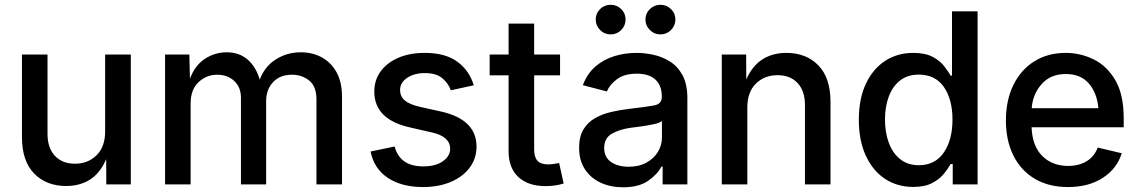

<svg xmlns="http://www.w3.org/2000/svg" viewBox="-20 -775 4789 807"><path d="M258.3 6.8Q174.8 6.8 123.5 -45.7Q72.3 -98.1 72.3 -199.2V-545.9H179.7V-212.4Q179.7 -153.3 210.7 -120.1Q241.7 -86.9 294.9 -86.9Q349.6 -86.9 385.7 -122.3Q421.9 -157.7 421.9 -222.7V-545.9H529.8V0H426.8L426.3 -106Q400.4 -46.4 357.7 -19.8Q314.9 6.8 258.3 6.8Z M673.8 0V-545.9H775.9L778.3 -443.8Q799.3 -500.5 841.3 -527.8Q883.3 -555.2 932.1 -555.2Q985.4 -555.2 1020.5 -524.9Q1055.7 -494.6 1071.8 -440.4Q1092.3 -495.6 1139.4 -525.4Q1186.5 -555.2 1244.6 -555.2Q1293 -555.2 1332 -534.2Q1371.1 -513.2 1394.3 -471.7Q1417.5 -430.2 1417.5 -368.2V0H1310.1V-357.4Q1310.1 -412.1 1279.5 -436.5Q1249 -460.9 1207.5 -460.9Q1156.7 -460.9 1127.7 -429.7Q1098.6 -398.4 1098.6 -349.6V0H992.7V-364.3Q992.7 -408.2 964.6 -434.6Q936.5 -460.9 893.1 -460.9Q848.1 -460.9 814.7 -429.9Q781.2 -398.9 781.2 -339.4V0Z M1757.8 11.2Q1668.9 11.2 1610.6 -27.1Q1552.2 -65.4 1537.6 -138.2L1638.7 -159.2Q1660.6 -75.7 1758.8 -75.7Q1811 -75.7 1841.6 -97.4Q1872.1 -119.1 1872.1 -149.4Q1872.1 -201.2 1795.4 -218.3L1703.6 -239.3Q1553.2 -272.9 1553.2 -390.1Q1553.2 -439 1580.3 -475.6Q1607.4 -512.2 1655 -532.5Q1702.6 -552.7 1764.6 -552.7Q1853 -552.7 1903.3 -514.9Q1953.6 -477.1 1971.2 -416.5L1875 -395.5Q1864.7 -424.3 1839.4 -446Q1814 -467.8 1765.6 -467.8Q1721.2 -467.8 1691.4 -447.8Q1661.6 -427.7 1661.6 -397Q1661.6 -369.6 1681.4 -352.8Q1701.2 -335.9 1746.1 -325.7L1834 -306.2Q1982.9 -272.5 1982.9 -158.7Q1982.9 -108.9 1954.3 -70.6Q1925.8 -32.2 1875 -10.5Q1824.2 11.2 1757.8 11.2Z M2334 -545.9V-458.5H2225.1V-147.5Q2225.1 -114.7 2239 -99.4Q2252.9 -84 2284.7 -84Q2293.5 -84 2306.9 -85.9Q2320.3 -87.9 2330.1 -89.8L2349.1 -3.9Q2332 2 2312.3 4.6Q2292.5 7.3 2273.9 7.3Q2199.7 7.3 2158.7 -31Q2117.7 -69.3 2117.7 -138.7V-458.5H2038.1V-545.9H2117.7V-675.8H2225.1V-545.9Z M2598.6 12.2Q2546.4 12.2 2504.6 -7.1Q2462.9 -26.4 2438.5 -63.5Q2414.1 -100.6 2414.1 -154.3Q2414.1 -200.7 2432.1 -230.7Q2450.2 -260.7 2480.5 -278.1Q2510.7 -295.4 2548.1 -304.2Q2585.4 -313 2624 -317.4Q2696.3 -325.7 2729 -331.8Q2761.7 -337.9 2761.7 -366.7V-369.6Q2761.7 -415 2735.1 -440.2Q2708.5 -465.3 2657.2 -465.3Q2603.5 -465.3 2572.8 -441.9Q2542 -418.5 2530.8 -390.6L2429.7 -417Q2448.2 -465.8 2482.9 -495.6Q2517.6 -525.4 2562.3 -539.1Q2606.9 -552.7 2655.8 -552.7Q2688.5 -552.7 2725.6 -544.9Q2762.7 -537.1 2795.4 -516.8Q2828.1 -496.6 2848.6 -459Q2869.1 -421.4 2869.1 -362.3V0H2765.1V-74.7H2759.8Q2743.7 -42.5 2704.3 -15.1Q2665 12.2 2598.6 12.2ZM2622.6 -74.2Q2666 -74.2 2697.3 -91.6Q2728.5 -108.9 2745.4 -136.7Q2762.2 -164.6 2762.2 -196.8V-266.6Q2754.4 -258.8 2728.8 -253.2Q2703.1 -247.6 2674.8 -243.7Q2646.5 -239.7 2629.9 -237.8Q2584.5 -231.4 2552 -213.1Q2519.5 -194.8 2519.5 -152.8Q2519.5 -113.8 2548.6 -94Q2577.6 -74.2 2622.6 -74.2ZM2546.9 -630.4Q2520.5 -630.4 2502.2 -648.9Q2483.9 -667.5 2483.9 -692.9Q2483.9 -718.8 2502.2 -736.8Q2520.5 -754.9 2546.9 -754.9Q2572.8 -754.9 2591.1 -736.8Q2609.4 -718.8 2609.4 -692.9Q2609.4 -667.5 2591.1 -648.9Q2572.8 -630.4 2546.9 -630.4ZM2755.9 -630.4Q2730 -630.4 2711.4 -648.9Q2692.9 -667.5 2692.9 -692.9Q2692.9 -718.8 2711.4 -736.8Q2730 -754.9 2755.9 -754.9Q2781.7 -754.9 2800.3 -736.8Q2818.8 -718.8 2818.8 -692.9Q2818.8 -667.5 2800.3 -648.9Q2781.7 -630.4 2755.9 -630.4Z M3121.1 -323.2V0H3013.7V-545.9H3116.2L3116.7 -440.9Q3142.1 -498.5 3184.8 -525.6Q3227.5 -552.7 3285.2 -552.7Q3368.7 -552.7 3419.7 -500.2Q3470.7 -447.8 3470.7 -346.7V0H3363.3V-333.5Q3363.3 -392.6 3332.5 -425.8Q3301.8 -459 3248 -459Q3193.4 -459 3157.2 -423.6Q3121.1 -388.2 3121.1 -323.2Z M3818.4 10.7Q3752 10.7 3700.4 -22.9Q3648.9 -56.6 3619.4 -120.1Q3589.8 -183.6 3589.8 -271.5Q3589.8 -360.4 3619.6 -423.3Q3649.4 -486.3 3700.9 -519.5Q3752.4 -552.7 3818.4 -552.7Q3869.1 -552.7 3900.4 -535.9Q3931.6 -519 3949 -496.3Q3966.3 -473.6 3975.6 -457H3981.4V-727.5H4088.9V0H3984.4V-85.4H3975.6Q3965.8 -67.9 3948 -45.4Q3930.2 -22.9 3898.9 -6.1Q3867.7 10.7 3818.4 10.7ZM3841.8 -80.6Q3910.2 -80.6 3946.8 -133.8Q3983.4 -187 3983.4 -272.5Q3983.4 -357.4 3947.3 -409.4Q3911.1 -461.4 3841.8 -461.4Q3794.4 -461.4 3762.9 -436.5Q3731.4 -411.6 3715.6 -368.9Q3699.7 -326.2 3699.7 -272.5Q3699.7 -218.3 3715.8 -174.8Q3731.9 -131.3 3763.7 -106Q3795.4 -80.6 3841.8 -80.6Z M4468.8 11.2Q4388.2 11.2 4329.6 -23.4Q4271 -58.1 4239.5 -121.1Q4208 -184.1 4208 -269Q4208 -353 4239 -417Q4270 -481 4326.7 -516.8Q4383.3 -552.7 4459.5 -552.7Q4521.5 -552.7 4577.4 -525.1Q4633.3 -497.6 4668.2 -437.3Q4703.1 -377 4703.1 -278.3V-240.2H4315.9Q4318.8 -161.1 4360.8 -119.4Q4402.8 -77.6 4469.7 -77.6Q4514.6 -77.6 4547.1 -97.2Q4579.6 -116.7 4593.8 -154.8L4694.8 -130.9Q4675.3 -66.9 4615.7 -27.8Q4556.2 11.2 4468.8 11.2ZM4316.4 -320.3H4596.7Q4590.8 -384.8 4556.4 -424.3Q4522 -463.9 4460 -463.9Q4395.5 -463.9 4358.2 -421.6Q4320.8 -379.4 4316.4 -320.3Z"/></svg>

Font: Inter Medium
Style: Regular
Weight: 500
Designer: Rasmus Andersson
Foundry: rsms
Version: Version 4.001;git-9221beed3